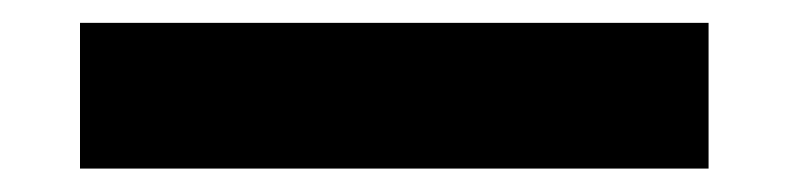

<svg xmlns="http://www.w3.org/2000/svg" viewBox="-20 80 690 168"><path d="M50 100H600V227.5H50Z"/></svg>

Font: B612 Mono
Style: Bold
Weight: 700
Version: Version 1.005